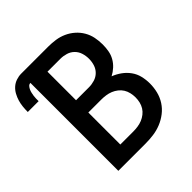

<svg xmlns="http://www.w3.org/2000/svg" viewBox="-232 -881 1027 1027"><g transform="rotate(-45 281.5 -367.5)"><path d="M83 0V-665Q73 -665 66.5 -657.5Q60 -650 56 -641Q52 -632 50 -622.5Q48 -613 46.5 -603.5Q45 -594 45 -584.5Q45 -575 45 -565H-37Q-37 -585 -35 -604.5Q-33 -624 -27.5 -642.5Q-22 -661 -12.5 -678.5Q-3 -696 11.5 -709Q26 -722 45 -728.5Q64 -735 83 -735H288Q315 -735 342.5 -731Q370 -727 395.5 -715.5Q421 -704 442 -685.5Q463 -667 477 -643Q491 -619 496.5 -592Q502 -565 502 -537Q502 -514 498 -490.5Q494 -467 482.5 -446.5Q471 -426 453.5 -410Q436 -394 415 -383Q441 -373 464 -356.5Q487 -340 503.5 -317Q520 -294 526.5 -266.5Q533 -239 533 -211Q533 -180 525.5 -150Q518 -120 501.5 -94.5Q485 -69 460.5 -50Q436 -31 407.5 -19.5Q379 -8 348.5 -4Q318 0 288 0ZM190 -427H288Q309 -427 330.5 -433.5Q352 -440 367.5 -455.5Q383 -471 389.5 -492Q396 -513 396 -535Q396 -557 389.5 -578Q383 -599 367.5 -614.5Q352 -630 330.5 -636.5Q309 -643 288 -643H190ZM288 -92Q305 -92 322.5 -94.5Q340 -97 356 -103.5Q372 -110 386 -121Q400 -132 409 -146.5Q418 -161 422 -178Q426 -195 426 -213Q426 -230 422 -247.5Q418 -265 409 -279.5Q400 -294 386 -305Q372 -316 356 -322.5Q340 -329 322.5 -331.5Q305 -334 288 -334H190V-92Z"/></g></svg>

Font: Iosevka Aile Semibold
Style: Regular
Weight: 600
Designer: Belleve Invis
Foundry: Belleve Invis
Version: Version 31.1.0; ttfautohint (v1.8.4)